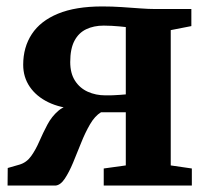

<svg xmlns="http://www.w3.org/2000/svg" viewBox="-20 -576 648 596"><path d="M3.5 0 4 -54.5 40.5 -65Q62.5 -71.5 76.8 -91.5Q91 -111.5 102.2 -137.5Q113.5 -163.5 127 -189Q140.5 -214.5 161.2 -232.2Q182 -250 215.5 -252.5L217 -238Q167.5 -240.5 130.2 -258.5Q93 -276.5 72.5 -306.5Q52 -336.5 52 -375Q52 -429.5 78.8 -470.2Q105.5 -511 160 -533.5Q214.5 -556 297.5 -556Q328 -556 358 -554Q388 -552 414.8 -550Q441.5 -548 461.5 -548H574V-495L510 -482.5V-62.5L575.5 -53V0H302V-53L370.5 -62.5V-227.5H293.5Q274.5 -216 259.5 -190.2Q244.5 -164.5 231.8 -132.5Q219 -100.5 206.8 -71Q194.5 -41.5 181.2 -21.5Q168 -1.5 152.5 0ZM307 -280Q317.5 -280 329.2 -280.2Q341 -280.5 352.2 -281.5Q363.5 -282.5 370.5 -283V-492Q363 -493 351.5 -494Q340 -495 327 -495.8Q314 -496.5 302 -496.5Q271 -496.5 247.5 -485.2Q224 -474 211 -449.2Q198 -424.5 198 -383.5Q198 -348.5 212.8 -325.5Q227.5 -302.5 252.5 -291.2Q277.5 -280 307 -280Z"/></svg>

Font: Merriweather 36pt
Style: Bold
Weight: 700
Designer: Eben Sorkin
Foundry: Eben Sorkin
Version: Version 2.100